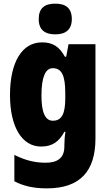

<svg xmlns="http://www.w3.org/2000/svg" viewBox="-20 -796 600 1056"><path d="M284 -776C225 -776 193 -751 193 -691C193 -632 227 -607 284 -607C340 -607 375 -632 375 -691C375 -751 342 -776 284 -776ZM211 -563C102 -563 35 -456 35 -273C35 -96 102 10 206 10C269 10 305 -18 334 -71H340C336 -49 334 -17 334 3V10C334 73 296 99 231 99C171 99 120 86 59 56V201C111 228 166 240 238 240C423 240 505 143 505 -34V-553H357L344 -484H337C306 -540 270 -563 211 -563ZM270 -421C321 -421 339 -378 339 -283V-256C339 -171 320 -132 271 -132C229 -132 208 -176 208 -271C208 -372 230 -421 270 -421Z"/></svg>

Font: Noto Sans Hebrew Condensed Black
Style: Regular
Weight: 900
Width: 3
Designer: Monotype Design Team
Foundry: Monotype Imaging Inc.
Version: Version 2.004